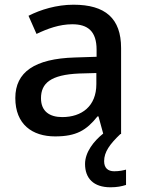

<svg xmlns="http://www.w3.org/2000/svg" viewBox="-20 -569 614 815"><path d="M422 115C422 76 446 43 491 0H494V-365C494 -491 427 -549 292 -549C220 -549 152 -528 101 -502L135 -425C181 -447 232 -466 287 -466C352 -466 390 -437 390 -358V-328L298 -325C127 -320 45 -263 45 -153C45 -41 117 10 214 10C304 10 347 -16 394 -75H398L418 -2C378 30 341 77 341 127C341 188 377 226 449 226C477 226 496 222 515 216V151C504 154 487 158 465 158C438 158 422 144 422 115ZM317 -257 389 -259V-212C389 -118 327 -72 244 -72C191 -72 154 -96 154 -152C154 -215 194 -252 317 -257Z"/></svg>

Font: Noto Sans Malayalam Medium
Style: Regular
Weight: 500
Designer: Jelle Bosma - Monotype Design Team
Foundry: Monotype Imaging Inc.
Version: Version 2.104